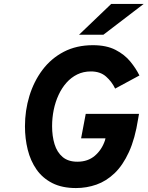

<svg xmlns="http://www.w3.org/2000/svg" viewBox="-20 -941 748 973"><path d="M365 12Q294.5 12 245 -13.2Q195.5 -38.5 165 -82.2Q134.5 -126 120.5 -182.5Q106.5 -239 106.5 -301Q106.5 -381 129 -454.8Q151.5 -528.5 195.2 -586.8Q239 -645 303.2 -678.5Q367.5 -712 451 -712Q519.5 -712 565.5 -688.2Q611.5 -664.5 640.5 -629Q669.5 -593.5 686.5 -558.5L563.5 -492Q546.5 -527.5 517.2 -553.2Q488 -579 440.5 -579Q402.5 -579 371.5 -563.8Q340.5 -548.5 316.8 -521.8Q293 -495 276.8 -459.8Q260.5 -424.5 252.2 -384Q244 -343.5 244 -301.5Q244 -251 256.5 -210.2Q269 -169.5 297.2 -145.5Q325.5 -121.5 372 -121.5Q425.5 -121.5 460.8 -151.8Q496 -182 512 -229.5L514.5 -240H391L414.5 -364H684.5L680 -338.5Q664.5 -238.5 633.5 -170.8Q602.5 -103 560.5 -63Q518.5 -23 468.8 -5.5Q419 12 365 12ZM380.5 -765 543.5 -921H708L504 -765Z"/></svg>

Font: Overpass ExtraBold
Style: Italic
Weight: 800
Italic angle: -10°
Designer: Delve Withrington, Dave Bailey, Thomas Jockin
Foundry: Delve Fonts LLC
Version: Version 4.000